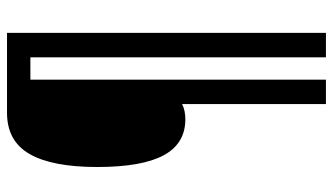

<svg xmlns="http://www.w3.org/2000/svg" viewBox="-216 -584 927 534"><g transform="rotate(-90 247.0 -316.5)"><path d="M423 127H355V-695H293V127H225V-273Q207 -264 183 -264Q115 -264 82.5 -324.5Q50 -385 50 -509Q50 -634 86 -697Q122 -760 201 -760H423Z"/></g></svg>

Font: Noto Sans Ethiopic ExtraCondensed SemiBold
Style: Regular
Weight: 600
Width: 2
Designer: Monotype Design Team
Foundry: Monotype Imaging Inc.
Version: Version 2.102; ttfautohint (v1.8.4.7-5d5b)